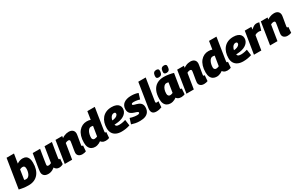

<svg xmlns="http://www.w3.org/2000/svg" viewBox="233 -2440 6323 4123"><g transform="rotate(-30 3394.5 -379.0)"><path d="M299 -740 262 -511Q299 -535 333 -546Q367 -557 403 -557Q454 -557 487.5 -535.5Q521 -514 538 -471.5Q555 -429 555 -367Q556 -284 536 -214.5Q516 -145 475.5 -95Q435 -45 375 -17.5Q315 10 233 10Q160 10 100.5 0.5Q41 -9 0 -19L115 -740ZM311 -398Q293 -398 275.5 -393Q258 -388 242 -378L205 -139Q215 -135 227 -133Q239 -131 252 -131Q282 -131 304 -148.5Q326 -166 340.5 -194.5Q355 -223 362 -256.5Q369 -290 369 -321Q369 -361 355.5 -379.5Q342 -398 311 -398Z M722 10Q655 10 620 -22.5Q585 -55 585 -108Q585 -121 587 -140.5Q589 -160 593.5 -191Q598 -222 606 -269Q614 -316 625.5 -384.5Q637 -453 652 -547H835Q824 -484 816 -435Q808 -386 802 -348.5Q796 -311 791.5 -281.5Q787 -252 783.5 -228Q780 -204 777 -182Q776 -164 786 -154.5Q796 -145 814 -145Q827 -145 838.5 -147.5Q850 -150 861.5 -155Q873 -160 884 -165L945 -547H1128Q1110 -439 1098.5 -369Q1087 -299 1081 -259Q1075 -219 1072 -200.5Q1069 -182 1068.5 -176Q1068 -170 1068 -169Q1068 -157 1072.5 -151.5Q1077 -146 1085 -146Q1087 -146 1091.5 -146.5Q1096 -147 1102 -149L1092 -20Q1072 -6 1044.5 2Q1017 10 990 10Q952 10 924 -8.5Q896 -27 886 -54Q859 -33 832 -18.5Q805 -4 777.5 3Q750 10 722 10Z M1217 -547H1384L1377 -500Q1405 -520 1433 -532.5Q1461 -545 1489.5 -551Q1518 -557 1546 -557Q1609 -557 1643.5 -525.5Q1678 -494 1678 -439Q1678 -431 1675 -409Q1672 -387 1667 -357.5Q1662 -328 1656.5 -297Q1651 -266 1646.5 -238Q1642 -210 1639 -190.5Q1636 -171 1636 -165Q1636 -157 1640.5 -152.5Q1645 -148 1653 -148Q1657 -148 1662 -148Q1667 -148 1670 -150L1659 -8Q1642 0 1615.5 5Q1589 10 1565 10Q1529 10 1501.5 -2.5Q1474 -15 1459 -38Q1444 -61 1444 -90Q1444 -102 1447 -124.5Q1450 -147 1454.5 -175.5Q1459 -204 1464.5 -234Q1470 -264 1474 -291Q1478 -318 1481 -338Q1484 -358 1484 -366Q1484 -383 1475 -391.5Q1466 -400 1446 -400Q1435 -400 1423 -397.5Q1411 -395 1398.5 -390.5Q1386 -386 1375 -379L1314 0H1131Z M2145 10Q2120 10 2098.5 4Q2077 -2 2059 -15Q2041 -28 2030 -44Q2011 -29 1987 -17Q1963 -5 1936.5 2.5Q1910 10 1881 10Q1832 10 1794.5 -11.5Q1757 -33 1736 -77Q1715 -121 1715 -190Q1715 -279 1736.5 -348Q1758 -417 1796.5 -463Q1835 -509 1885 -533Q1935 -557 1992 -557Q2019 -557 2043.5 -553.5Q2068 -550 2087 -542L2118 -740H2302Q2301 -730 2296.5 -701Q2292 -672 2285 -630Q2278 -588 2270.5 -538.5Q2263 -489 2255 -438Q2247 -387 2239.5 -339.5Q2232 -292 2226 -253.5Q2220 -215 2217 -191Q2214 -167 2214 -164Q2214 -156 2217.5 -152Q2221 -148 2230 -148Q2234 -148 2238.5 -148Q2243 -148 2246 -149L2235 -9Q2219 0 2193.5 5Q2168 10 2145 10ZM1957 -146Q1974 -146 1993 -151.5Q2012 -157 2027 -164L2066 -405Q2054 -409 2041 -410.5Q2028 -412 2014 -412Q1989 -412 1968.5 -394.5Q1948 -377 1933 -348Q1918 -319 1909.5 -281.5Q1901 -244 1901 -206Q1901 -187 1908.5 -173.5Q1916 -160 1928.5 -153Q1941 -146 1957 -146Z M2443 -299Q2459 -297 2480.5 -298.5Q2502 -300 2521 -303Q2572 -313 2599.5 -335Q2627 -357 2628 -385Q2628 -403 2618 -411.5Q2608 -420 2588 -420Q2557 -421 2531.5 -398Q2506 -375 2491 -333.5Q2476 -292 2476 -234Q2475 -197 2484.5 -177Q2494 -157 2516 -150Q2538 -143 2575 -143Q2592 -143 2616 -145.5Q2640 -148 2668 -154Q2696 -160 2727 -170L2747 -24Q2699 -7 2645.5 1.5Q2592 10 2540 10Q2462 10 2407 -16Q2352 -42 2323 -91.5Q2294 -141 2294 -211Q2294 -284 2313.5 -346.5Q2333 -409 2373 -456.5Q2413 -504 2472 -530Q2531 -556 2610 -556Q2673 -556 2717.5 -538.5Q2762 -521 2785.5 -488Q2809 -455 2809 -412Q2809 -331 2746 -276Q2683 -221 2572 -205Q2532 -199 2498 -197.5Q2464 -196 2432 -200Z M2788 -25 2831 -160Q2855 -151 2885 -144Q2915 -137 2946.5 -133Q2978 -129 3003 -129Q3024 -129 3037 -132.5Q3050 -136 3057 -143Q3064 -150 3064 -159Q3064 -172 3052 -180Q3040 -188 3020 -194.5Q3000 -201 2977 -208Q2954 -215 2930.5 -226Q2907 -237 2887.5 -254Q2868 -271 2856 -297.5Q2844 -324 2844 -363Q2844 -409 2861 -445.5Q2878 -482 2910.5 -506.5Q2943 -531 2989 -544Q3035 -557 3095 -557Q3148 -557 3191 -549Q3234 -541 3267 -528L3225 -390Q3203 -398 3177 -403Q3151 -408 3125.5 -411Q3100 -414 3079 -414Q3058 -414 3045 -410.5Q3032 -407 3026 -400Q3020 -393 3020 -383Q3020 -373 3032 -366Q3044 -359 3063.5 -354Q3083 -349 3107 -342.5Q3131 -336 3154.5 -325.5Q3178 -315 3198 -298.5Q3218 -282 3230 -255.5Q3242 -229 3242 -191Q3242 -145 3229 -111Q3216 -77 3192.5 -53.5Q3169 -30 3138 -16Q3107 -2 3070 4Q3033 10 2994 10Q2931 10 2882 0Q2833 -10 2788 -25Z M3381 -740H3565L3480 -205Q3478 -198 3477.5 -192Q3477 -186 3477 -180Q3477 -173 3479.5 -167Q3482 -161 3488 -158.5Q3494 -156 3503 -156Q3512 -156 3522.5 -157.5Q3533 -159 3547 -162L3536 -16Q3508 -5 3473 2.5Q3438 10 3403 10Q3342 10 3312.5 -18.5Q3283 -47 3283 -104Q3283 -116 3285 -130.5Q3287 -145 3289 -159Z M4016 10Q3992 10 3970.5 4Q3949 -2 3931 -14.5Q3913 -27 3902 -44Q3881 -28 3856.5 -15.5Q3832 -3 3806 3.5Q3780 10 3751 10Q3702 10 3665 -11.5Q3628 -33 3607 -77Q3586 -121 3586 -186Q3586 -311 3624.5 -393Q3663 -475 3734 -516Q3805 -557 3904 -557Q3935 -557 3967.5 -554Q4000 -551 4032 -545.5Q4064 -540 4092 -533.5Q4120 -527 4141 -520Q4126 -430 4116 -368Q4106 -306 4100 -268Q4094 -230 4090.5 -209Q4087 -188 4085.5 -178.5Q4084 -169 4084 -167Q4084 -158 4088 -153Q4092 -148 4101 -148Q4105 -148 4109.5 -148Q4114 -148 4118 -149L4108 -9Q4092 -1 4066.5 4.5Q4041 10 4016 10ZM3899 -164 3937 -404Q3926 -409 3913 -410.5Q3900 -412 3886 -412Q3854 -412 3828.5 -386Q3803 -360 3788 -316Q3773 -272 3773 -216Q3773 -182 3789.5 -164Q3806 -146 3829 -146Q3841 -146 3853 -148.5Q3865 -151 3877.5 -155Q3890 -159 3899 -164ZM4003 -600Q3971 -600 3954.5 -616Q3938 -632 3943 -672Q3947 -723 3969.5 -745.5Q3992 -768 4031 -768Q4064 -768 4080 -752Q4096 -736 4091 -695Q4087 -644 4064.5 -622Q4042 -600 4003 -600ZM3812 -600Q3780 -600 3764 -615Q3748 -630 3751 -670Q3756 -722 3778.5 -745Q3801 -768 3840 -768Q3873 -768 3889 -752Q3905 -736 3901 -695Q3896 -643 3873.5 -621.5Q3851 -600 3812 -600Z M4234 -547H4401L4394 -500Q4422 -520 4450 -532.5Q4478 -545 4506.5 -551Q4535 -557 4563 -557Q4626 -557 4660.5 -525.5Q4695 -494 4695 -439Q4695 -431 4692 -409Q4689 -387 4684 -357.5Q4679 -328 4673.5 -297Q4668 -266 4663.5 -238Q4659 -210 4656 -190.5Q4653 -171 4653 -165Q4653 -157 4657.5 -152.5Q4662 -148 4670 -148Q4674 -148 4679 -148Q4684 -148 4687 -150L4676 -8Q4659 0 4632.5 5Q4606 10 4582 10Q4546 10 4518.5 -2.5Q4491 -15 4476 -38Q4461 -61 4461 -90Q4461 -102 4464 -124.5Q4467 -147 4471.5 -175.5Q4476 -204 4481.5 -234Q4487 -264 4491 -291Q4495 -318 4498 -338Q4501 -358 4501 -366Q4501 -383 4492 -391.5Q4483 -400 4463 -400Q4452 -400 4440 -397.5Q4428 -395 4415.5 -390.5Q4403 -386 4392 -379L4331 0H4148Z M5162 10Q5137 10 5115.5 4Q5094 -2 5076 -15Q5058 -28 5047 -44Q5028 -29 5004 -17Q4980 -5 4953.5 2.5Q4927 10 4898 10Q4849 10 4811.5 -11.5Q4774 -33 4753 -77Q4732 -121 4732 -190Q4732 -279 4753.5 -348Q4775 -417 4813.5 -463Q4852 -509 4902 -533Q4952 -557 5009 -557Q5036 -557 5060.5 -553.5Q5085 -550 5104 -542L5135 -740H5319Q5318 -730 5313.5 -701Q5309 -672 5302 -630Q5295 -588 5287.5 -538.5Q5280 -489 5272 -438Q5264 -387 5256.5 -339.5Q5249 -292 5243 -253.5Q5237 -215 5234 -191Q5231 -167 5231 -164Q5231 -156 5234.5 -152Q5238 -148 5247 -148Q5251 -148 5255.5 -148Q5260 -148 5263 -149L5252 -9Q5236 0 5210.5 5Q5185 10 5162 10ZM4974 -146Q4991 -146 5010 -151.5Q5029 -157 5044 -164L5083 -405Q5071 -409 5058 -410.5Q5045 -412 5031 -412Q5006 -412 4985.5 -394.5Q4965 -377 4950 -348Q4935 -319 4926.5 -281.5Q4918 -244 4918 -206Q4918 -187 4925.5 -173.5Q4933 -160 4945.5 -153Q4958 -146 4974 -146Z M5460 -299Q5476 -297 5497.5 -298.5Q5519 -300 5538 -303Q5589 -313 5616.5 -335Q5644 -357 5645 -385Q5645 -403 5635 -411.5Q5625 -420 5605 -420Q5574 -421 5548.5 -398Q5523 -375 5508 -333.5Q5493 -292 5493 -234Q5492 -197 5501.5 -177Q5511 -157 5533 -150Q5555 -143 5592 -143Q5609 -143 5633 -145.5Q5657 -148 5685 -154Q5713 -160 5744 -170L5764 -24Q5716 -7 5662.5 1.5Q5609 10 5557 10Q5479 10 5424 -16Q5369 -42 5340 -91.5Q5311 -141 5311 -211Q5311 -284 5330.5 -346.5Q5350 -409 5390 -456.5Q5430 -504 5489 -530Q5548 -556 5627 -556Q5690 -556 5734.5 -538.5Q5779 -521 5802.5 -488Q5826 -455 5826 -412Q5826 -331 5763 -276Q5700 -221 5589 -205Q5549 -199 5515 -197.5Q5481 -196 5449 -200Z M6074 -547 6064 -485Q6094 -511 6117.5 -527Q6141 -543 6162 -550Q6183 -557 6206 -557Q6223 -557 6238.5 -554.5Q6254 -552 6270 -546L6215 -368Q6199 -373 6183 -375.5Q6167 -378 6153 -378Q6132 -378 6110.5 -372Q6089 -366 6062 -350L6005 0H5822L5910 -547Z M6308 -547H6475L6468 -500Q6496 -520 6524 -532.5Q6552 -545 6580.5 -551Q6609 -557 6637 -557Q6700 -557 6734.5 -525.5Q6769 -494 6769 -439Q6769 -431 6766 -409Q6763 -387 6758 -357.5Q6753 -328 6747.5 -297Q6742 -266 6737.5 -238Q6733 -210 6730 -190.5Q6727 -171 6727 -165Q6727 -157 6731.5 -152.5Q6736 -148 6744 -148Q6748 -148 6753 -148Q6758 -148 6761 -150L6750 -8Q6733 0 6706.5 5Q6680 10 6656 10Q6620 10 6592.5 -2.5Q6565 -15 6550 -38Q6535 -61 6535 -90Q6535 -102 6538 -124.5Q6541 -147 6545.5 -175.5Q6550 -204 6555.5 -234Q6561 -264 6565 -291Q6569 -318 6572 -338Q6575 -358 6575 -366Q6575 -383 6566 -391.5Q6557 -400 6537 -400Q6526 -400 6514 -397.5Q6502 -395 6489.5 -390.5Q6477 -386 6466 -379L6405 0H6222Z"/></g></svg>

Font: Georama ExtraCondensed Thin ExtraBold
Style: Italic
Weight: 800
Italic angle: -9°
Version: Version 1.001